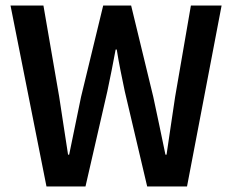

<svg xmlns="http://www.w3.org/2000/svg" viewBox="-20 -674 840 694"><path d="M148 0 18 -654H137L194 -324Q202 -271 210 -219Q218 -167 226 -115H230Q241 -167 251.5 -219.5Q262 -272 273 -324L353 -654H454L534 -324Q545 -273 556 -220.5Q567 -168 578 -115H582Q590 -168 597.5 -220Q605 -272 613 -324L670 -654H781L656 0H512L431 -344Q423 -382 415.5 -419.5Q408 -457 402 -495H398Q391 -457 383.5 -419.5Q376 -382 368 -344L289 0Z"/></svg>

Font: Processing Sans Pro Semibold
Style: Regular
Weight: 600
Designer: Paul D. Hunt
Foundry: Adobe Systems Incorporated
Version: Version 2.020;PS 2.000;hotconv 1.0.86;makeotf.lib2.5.63406